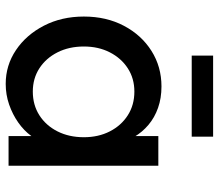

<svg xmlns="http://www.w3.org/2000/svg" viewBox="-67 -690 767 673"><g transform="rotate(90 316.5 -353.5)"><path d="M274 10Q209 10 155.5 -26Q102 -62 70 -124Q38 -186 38 -264Q38 -343 70.5 -404.5Q103 -466 158.5 -501Q214 -536 283 -536Q324 -536 358 -524Q392 -512 417.5 -490.5Q443 -469 459.5 -441Q476 -413 480 -381L457 -389V-525H561V0H457V-125L481 -132Q475 -105 456.5 -79.5Q438 -54 409.5 -34Q381 -14 346.5 -2Q312 10 274 10ZM301 -85Q348 -85 384 -108Q420 -131 440.5 -171.5Q461 -212 461 -264Q461 -315 440.5 -355Q420 -395 384 -418Q348 -441 301 -441Q255 -441 219.5 -418Q184 -395 163.5 -355Q143 -315 143 -264Q143 -212 163.5 -171.5Q184 -131 219.5 -108Q255 -85 301 -85ZM175 -642V-717H459V-642Z"/></g></svg>

Font: Lexend Medium
Style: Regular
Weight: 500
Designer: Bonnie Shaver-Troup, Thomas Jockin
Foundry: Lexend
Version: Version 1.005